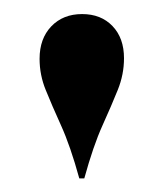

<svg xmlns="http://www.w3.org/2000/svg" viewBox="-20 -613 237 277"><path d="M94.4 -355.6Q81.5 -402.4 68.1 -431.9Q54.8 -461.3 46 -483.1Q37.1 -504.8 37.1 -528.2Q37.1 -557.3 54 -575Q71 -592.7 98.4 -592.7Q125.8 -592.7 142.3 -575.4Q158.9 -558.1 158.9 -529Q158.9 -505.6 150 -483.5Q141.1 -461.3 127.8 -431.9Q114.5 -402.4 101.6 -355.6Z"/></svg>

Font: Playfair 144pt SemiCondensed
Style: Bold
Weight: 700
Width: 4
Designer: Claus Eggers Sørensen
Foundry: Claus Eggers Sørensen
Version: Version 2.203